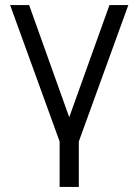

<svg xmlns="http://www.w3.org/2000/svg" viewBox="-20 -560 548 760"><path d="M292 180H216V0L20 -540H95.3L254 -96L413.3 -540H488L292 0Z"/></svg>

Font: Manrope Variable Light
Style: Regular
Weight: 200
Designer: Mikhail Sharanda
Foundry: Mikhail Sharanda
Version: Version 4.505